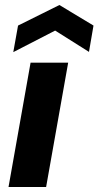

<svg xmlns="http://www.w3.org/2000/svg" viewBox="-20 -746 393 766"><path d="M14 0 102 -496H252L164 0ZM33 -538 52 -644 217 -726 353 -644 335 -539 200 -624Z"/></svg>

Font: DM Sans 28pt Black
Style: Italic
Weight: 900
Italic angle: -10°
Version: Version 4.004;gftools[0.9.30]